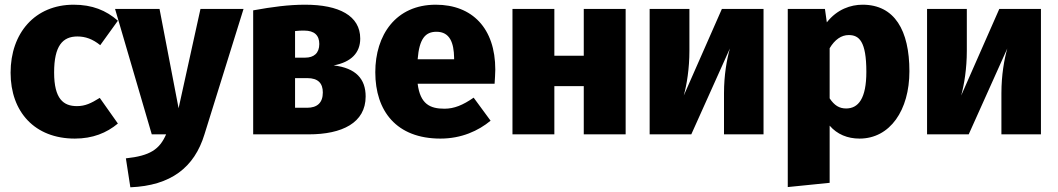

<svg xmlns="http://www.w3.org/2000/svg" viewBox="-20 -571 4496 816"><path d="M293 -551C129 -551 25 -431 25 -262C25 -95 128 18 298 18C374 18 433 -6 481 -46L404 -155C367 -132 342 -120 307 -120C250 -120 210 -150 210 -263C210 -376 246 -416 309 -416C343 -416 374 -405 406 -379L481 -483C431 -527 372 -551 293 -551Z M1015 -533H832L739 -111L658 -533H469L625 0H686C658 64 618 91 515 102L534 225C706 218 806 141 849 0Z M1398 -293C1473 -307 1511 -347 1511 -407C1511 -504 1421 -551 1277 -551C1207 -551 1139 -542 1056 -527V0H1292C1434 0 1534 -49 1534 -161C1534 -235 1493 -282 1398 -293ZM1273 -441C1316 -441 1337 -421 1337 -384C1337 -345 1314 -326 1277 -326H1234V-439C1250 -441 1260 -441 1273 -441ZM1285 -113H1234V-239H1286C1332 -239 1352 -217 1352 -178C1352 -134 1328 -113 1285 -113Z M2085 -275C2085 -451 1987 -551 1832 -551C1662 -551 1575 -422 1575 -264C1575 -99 1665 18 1852 18C1941 18 2013 -15 2065 -58L1993 -156C1947 -124 1910 -109 1869 -109C1807 -109 1766 -129 1755 -215H2082C2083 -233 2085 -258 2085 -275ZM1910 -319H1755C1762 -407 1788 -436 1835 -436C1892 -436 1909 -389 1910 -325Z M2461 0H2639V-533H2461V-334H2336V-533H2158V0H2336V-205H2461Z M3225 -533H3048L2886 -165C2899 -212 2910 -280 2910 -355V-533H2741V0H2918L3082 -365C3069 -319 3057 -252 3057 -175V0H3225Z M3646 -551C3596 -551 3538 -532 3494 -476L3486 -533H3328V224L3506 206V-37C3538 0 3582 18 3633 18C3763 18 3845 -103 3845 -268C3845 -442 3782 -551 3646 -551ZM3576 -110C3547 -110 3526 -123 3506 -153V-366C3528 -403 3556 -422 3587 -422C3631 -422 3662 -396 3662 -266C3662 -152 3628 -110 3576 -110Z M4404 -533H4227L4065 -165C4078 -212 4089 -280 4089 -355V-533H3920V0H4097L4261 -365C4248 -319 4236 -252 4236 -175V0H4404Z"/></svg>

Font: Fira Sans ExtraBold
Style: Regular
Weight: 800
Designer: bBox Type GmbH & Carrois Corporate GbR & Edenspiekermann AG
Foundry: bBox Type GmbH & Carrois Corporate GbR & Edenspiekermann AG
Version: Version 4.300;PS 004.300;hotconv 1.0.88;makeotf.lib2.5.64775